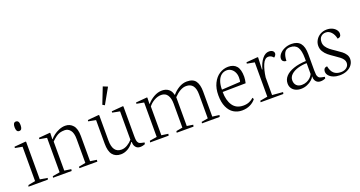

<svg xmlns="http://www.w3.org/2000/svg" viewBox="-40 -1243 3456 1844"><g transform="rotate(-20 1688.0 -321.5)"><path d="M154.3 -582.5Q154.3 -629.9 123 -629.9Q92.8 -629.9 92.8 -582.5Q92.8 -558.1 100.1 -545.4Q107.4 -532.7 123.5 -532.7Q140.1 -532.7 147.2 -545.2Q154.3 -557.6 154.3 -582.5ZM220.7 0 226.1 -16.1 149.4 -28.8V-412.1L145.5 -416.5L28.8 -406.7L27.3 -393.6L101.1 -379.9V-28.8L28.8 -15.1L22.5 0Z M467.3 -17.6 398.9 -27.8V-324.7Q426.3 -351.1 445.3 -364.7Q464.4 -378.4 485.1 -384.8Q505.9 -391.1 534.2 -391.1Q568.4 -391.1 591.3 -362.3Q614.3 -333.5 614.3 -272.9V-27.8L545.9 -15.1L543 0H727.1L728.5 -18.1L662.6 -27.8V-285.2Q662.6 -359.9 632.1 -394.8Q601.6 -429.7 553.7 -429.7Q522 -429.7 490.5 -416.7Q459 -403.8 434.8 -385.3Q410.6 -366.7 397.9 -350.1H394.5L396.5 -412.1L393.6 -416.5L278.3 -406.7L277.3 -393.1L351.6 -379.9V-27.8L277.3 -15.1L273.9 0H464.4Z M852.1 -138.2Q852.1 -61 881.1 -24.7Q910.2 11.7 965.8 11.7Q1002.4 11.7 1037.4 -8.3Q1072.3 -28.3 1097.2 -64.9H1102.5V-57.1Q1102.5 -29.8 1118.7 -10.5Q1134.8 8.8 1163.6 8.8Q1177.7 8.8 1191.2 5.6Q1204.6 2.4 1213.4 -1.5L1216.3 -18.1L1186 -24.4Q1166.5 -27.8 1157.5 -39.1Q1148.4 -50.3 1146 -66.9Q1143.6 -83.5 1143.6 -112.3V-412.1L1140.1 -416.5L1022.5 -406.7L1021.5 -393.6L1097.2 -378.9V-89.4Q1077.1 -65.4 1046.9 -47.1Q1016.6 -28.8 985.8 -28.8Q896.5 -28.8 896.5 -154.8V-412.1L892.6 -416.5L778.3 -406.7L776.4 -393.6L852.1 -378.9ZM980.5 -483.9 1069.8 -642.1 1022.9 -661.1 958.5 -496.6Z M1459.5 -18.1 1391.1 -27.8V-321.8Q1413.6 -351.6 1449 -371.8Q1484.4 -392.1 1521.5 -392.1Q1564 -392.1 1585 -359.9Q1606 -327.6 1606 -272.9V-27.8L1541 -16.1L1538.1 0H1710L1713.9 -18.1L1650.9 -27.8V-322.3Q1716.3 -390.6 1775.4 -390.6Q1865.7 -390.6 1865.7 -272.9V-27.8L1799.3 -16.1L1796.9 -1.5H1977.5L1982.9 -19.5L1912.1 -28.8V-286.1Q1912.1 -355 1886.2 -392.3Q1860.4 -429.7 1796.9 -429.7Q1754.4 -429.7 1714.4 -405.8Q1674.3 -381.8 1648.4 -349.6H1643.6Q1636.7 -387.2 1609.9 -408.4Q1583 -429.7 1542.5 -429.7Q1499.5 -429.7 1458 -405.8Q1416.5 -381.8 1390.1 -349.6H1386.7L1388.7 -412.6L1385.7 -416.5L1270.5 -406.7L1269.5 -393.6L1343.8 -379.9V-27.8L1269.5 -16.1L1266.1 0H1455.6Z M2344.7 -50.8 2336.4 -66.9Q2317.9 -48.3 2291 -37.1Q2264.2 -25.9 2231 -25.9Q2158.2 -25.9 2122.6 -78.4Q2086.9 -130.9 2086.9 -216.8L2322.8 -220.2Q2326.2 -233.4 2328.9 -253.2Q2331.5 -272.9 2331.5 -284.2Q2331.5 -358.9 2302.7 -392.8Q2273.9 -426.8 2218.3 -426.8Q2169.9 -426.8 2128.4 -400.1Q2086.9 -373.5 2061.8 -322.3Q2036.6 -271 2036.6 -200.7Q2036.6 -129.4 2058.3 -81.1Q2080.1 -32.7 2117.7 -9.3Q2155.3 14.2 2203.1 14.2Q2249.5 14.2 2286.1 -3.7Q2322.8 -21.5 2344.7 -50.8ZM2281.7 -295.4Q2281.7 -260.3 2276.9 -251L2087.9 -240.2Q2087.9 -290.5 2101.1 -326.4Q2114.3 -362.3 2138.4 -380.9Q2162.6 -399.4 2194.3 -399.4Q2218.3 -399.4 2238.3 -385.7Q2258.3 -372.1 2270 -348.1Q2281.7 -324.2 2281.7 -295.4Z M2631.8 -17.6 2522.5 -26.9V-206.5Q2532.2 -281.7 2554.4 -333.5Q2576.7 -385.3 2613.3 -385.3Q2628.9 -385.3 2640.4 -379.2Q2651.9 -373 2664.6 -358.4Q2674.3 -364.7 2680.7 -374.8Q2687 -384.8 2687 -393.1Q2687 -409.7 2673.6 -420.2Q2660.2 -430.7 2636.7 -430.7Q2598.1 -430.7 2566.9 -391.6Q2535.6 -352.5 2519.5 -290H2515.1L2520.5 -412.1L2515.6 -416.5L2399.4 -406.7L2397.9 -393.1L2474.1 -378.9V-27.8L2397.9 -14.6L2395.5 0.5H2627.9Z M2943.4 -62.5H2945.8V-56.2Q2945.8 -28.8 2961.9 -10Q2978 8.8 3007.3 8.8Q3021.5 8.8 3034.7 5.6Q3047.9 2.4 3056.6 -1.5L3059.1 -18.1L3026.9 -24.4Q3006.8 -27.8 2997.6 -39.6Q2988.3 -51.3 2986.1 -67.4Q2983.9 -83.5 2983.9 -111.8V-277.8Q2983.9 -353 2954.3 -388.9Q2924.8 -424.8 2863.8 -424.8Q2826.7 -424.8 2793.9 -410.6Q2761.2 -396.5 2741.5 -373.3Q2721.7 -350.1 2721.7 -325.2Q2721.7 -307.1 2733.9 -297.4Q2746.1 -287.6 2764.2 -287.6Q2766.1 -340.8 2783.2 -370.4Q2800.3 -399.9 2840.8 -399.9Q2894 -399.9 2916.7 -364.3Q2939.5 -328.6 2939.5 -252V-223.1Q2865.2 -220.2 2811.3 -201.4Q2757.3 -182.6 2728.8 -151.4Q2700.2 -120.1 2700.2 -79.1Q2700.2 -50.8 2714.1 -30Q2728 -9.3 2752 1.7Q2775.9 12.7 2805.7 12.7Q2839.4 12.7 2869.4 0Q2899.4 -12.7 2919.2 -30.8Q2939 -48.8 2943.4 -62.5ZM2939.5 -90.3Q2931.6 -72.3 2915.5 -56.4Q2899.4 -40.5 2876.2 -30.5Q2853 -20.5 2826.2 -20.5Q2792 -20.5 2772.5 -39.8Q2752.9 -59.1 2752.9 -92.3Q2752.9 -126.5 2779.5 -150.9Q2806.2 -175.3 2848.9 -188Q2891.6 -200.7 2939.5 -201.2Z M3346.2 -97.2Q3346.2 -122.1 3332.5 -143.1Q3318.8 -164.1 3298.6 -179.9Q3278.3 -195.8 3244.6 -218.3Q3210 -241.2 3189.9 -257.3Q3169.9 -273.4 3156 -294.4Q3142.1 -315.4 3142.1 -340.8Q3142.1 -377 3161.4 -396.2Q3180.7 -415.5 3212.4 -415.5Q3242.7 -415.5 3266.8 -390.1Q3291 -364.7 3299.8 -320.3Q3336.9 -323.7 3336.9 -359.4Q3336.9 -379.4 3323.2 -397.9Q3309.6 -416.5 3285.2 -427.7Q3260.7 -439 3229.5 -439Q3192.4 -439 3163.1 -422.1Q3133.8 -405.3 3117.2 -377.4Q3100.6 -349.6 3100.6 -318.4Q3100.6 -286.1 3116.7 -260Q3132.8 -233.9 3156 -214.8Q3179.2 -195.8 3215.8 -171.4Q3246.1 -150.9 3262.9 -137.7Q3279.8 -124.5 3291 -108.4Q3302.2 -92.3 3302.2 -74.2Q3302.2 -44.9 3279.8 -26.1Q3257.3 -7.3 3221.2 -7.3Q3176.3 -7.3 3149.4 -31.2Q3122.6 -55.2 3113.3 -106Q3093.8 -104.5 3084.5 -93.8Q3075.2 -83 3075.2 -65.4Q3075.2 -41.5 3092.3 -22.5Q3109.4 -3.4 3137.9 7.1Q3166.5 17.6 3200.2 17.6Q3243.7 17.6 3276.9 2.2Q3310.1 -13.2 3328.1 -39.3Q3346.2 -65.4 3346.2 -97.2Z"/></g></svg>

Font: Neuton ExtraLight
Style: Regular
Weight: 275
Designer: Brian M Zick
Foundry: Brian M Zick
Version: Version 1.560